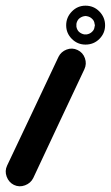

<svg xmlns="http://www.w3.org/2000/svg" viewBox="-57 -593 390 676"><path d="M216 -417Q235 -408 242 -388Q249 -368 240 -349Q195 -254 150 -158Q105 -62 60 34Q51 52 31 59.5Q11 67 -8 58Q-26 49 -33.5 29Q-41 9 -32 -10Q13 -105 58.5 -201Q104 -297 149 -393Q158 -411 177.5 -418.5Q197 -426 216 -417ZM267 -481Q275 -488 276 -499Q277 -501 277 -503Q277 -505 277 -504Q277 -503 277 -505Q277 -507 276 -509Q275 -520 267 -527Q260 -534 249 -536Q247 -536 245.5 -536.5Q244 -537 244 -537Q245 -537 243.5 -536.5Q242 -536 239 -536Q229 -534 221 -527Q214 -520 212 -509Q212 -507 212 -505Q212 -503 212 -504Q212 -505 212 -503Q212 -501 212 -499Q214 -488 221 -481Q229 -474 239 -472Q242 -472 243.5 -472Q245 -472 244 -472Q244 -472 245.5 -472Q247 -472 249 -472Q260 -474 267 -481ZM244 -436Q216 -436 196 -456Q176 -476 176 -504Q176 -532 196 -552.5Q216 -573 244 -573Q273 -573 293 -552.5Q313 -532 313 -504Q313 -476 293 -456Q273 -436 244 -436Z"/></svg>

Font: FRB American Cursive Guidelines Arrows Ultra
Style: Bold Italic
Weight: 1000
Italic angle: -25°
Version: Version 2.0;Modular Font Editor K font №1